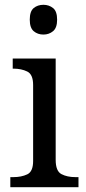

<svg xmlns="http://www.w3.org/2000/svg" viewBox="-20 -780 360 800"><path d="M161 -636Q137 -636 120.5 -650Q104 -664 104 -698Q104 -733 120.5 -746.5Q137 -760 161 -760Q184 -760 201 -746.5Q218 -733 218 -698Q218 -664 201 -650Q184 -636 161 -636ZM23 0V-42H36Q69 -42 93.5 -53.5Q118 -65 118 -109V-426Q118 -470 93.5 -482Q69 -494 36 -494H33V-536H212V-114Q212 -67 236 -54.5Q260 -42 294 -42H307V0Z"/></svg>

Font: NotoSerif-Regular
Style: Regular
Weight: 400
Designer: Monotype Design Team
Foundry: Monotype Imaging Inc.
Version: Version 2.007; ttfautohint (v1.8) -l 8 -r 50 -G 200 -x 14 -D